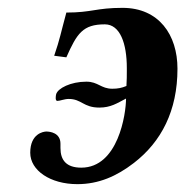

<svg xmlns="http://www.w3.org/2000/svg" viewBox="-20 -459 472 489"><path d="M134 -93C134 -121 107 -124 98 -124C91 -124 57 -119 57 -70C57 -25 108 10 177 10C231 10 277 -10 321 -44C391 -98 432 -177 432 -284C432 -370 385 -439 292 -439C225 -439 214 -427 149 -427C134 -372 133 -361 118 -317L149 -313C176 -374 191 -397 247 -397C286 -397 303 -348 303 -286C303 -283 303 -281 303 -278C303 -266 303 -256 302 -240C290 -235 280 -233 266 -233C237 -233 230 -251 200 -251C160 -251 127 -234 123 -219C122 -215 120 -202 126 -202C133 -202 144 -207 155 -207C188 -207 192 -185 233 -185C262 -185 278 -196 301 -208C301 -169 281 -32 187 -32C149 -32 134 -51 134 -82Z"/></svg>

Font: Libertinus Serif
Style: Bold Italic
Weight: 700
Italic angle: -12°
Designer: Philipp H. Poll, Khaled Hosny
Foundry: Caleb Maclennan
Version: Version 7.050;RELEASE